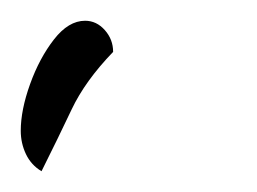

<svg xmlns="http://www.w3.org/2000/svg" viewBox="-25 -77 248 185"><path d="M15 88Q5 82 0 71.5Q-5 61 -5 49Q-5 29 4 4Q13 -21 27 -39Q41 -57 57 -57Q68 -57 76 -48Q84 -39 84 -27Q57 1 44 28.5Q31 56 15 88Z"/></svg>

Font: Dancing Script Medium
Style: Regular
Weight: 500
Designer: Pablo Impallari
Foundry: Pablo Impallari
Version: Version 2.000